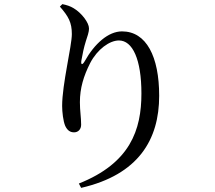

<svg xmlns="http://www.w3.org/2000/svg" viewBox="-20 -834 1040 930"><path d="M270 -802C312 -754 328 -725 328 -669C328 -611 281 -426 281 -321C281 -292 286 -247 296 -224C307 -201 321 -193 339 -193C359 -193 373 -208 373 -230C373 -266 367 -297 367 -339C367 -407 385 -466 417 -529C452 -596 511 -638 556 -638C622 -638 665 -547 665 -381C665 -205 611 -44 362 55L373 76C651 12 751 -158 751 -370C751 -560 689 -682 571 -682C505 -682 438 -623 390 -537C379 -518 371 -519 374 -540C380 -574 386 -603 396 -635C403 -659 411 -675 411 -697C411 -723 377 -770 337 -794C321 -804 302 -810 282 -814Z"/></svg>

Font: Noto Serif KR Medium
Style: Regular
Weight: 500
Designer: Ryoko NISHIZUKA 西塚涼子 (kana & ideographs); Frank Grießhammer (Latin, Greek & Cyrillic); Wenlong ZHANG 张文龙 (bopomofo); San
Foundry: Adobe
Version: Version 2.001;hotconv 1.1.0;makeotfexe 2.6.0